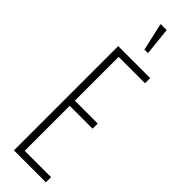

<svg xmlns="http://www.w3.org/2000/svg" viewBox="-305 -898 896 896"><g transform="rotate(45 143.0 -450.5)"><path d="M52 0V-688H263V-654H89V-365H240V-331H89V-34H263V0ZM150 -763 120 -896V-901H159L173 -768V-763Z"/></g></svg>

Font: Saira UltraCondensed Thin
Style: Regular
Weight: 250
Width: 1
Designer: Hector Gatti with collaboration of the Omnibus-Type team
Foundry: Omnibus-Type
Version: Version 1.101